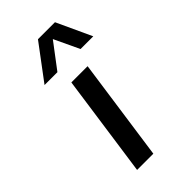

<svg xmlns="http://www.w3.org/2000/svg" viewBox="-232 -818 886 886"><g transform="rotate(-45 211.5 -375.0)"><path d="M207 -750H318L397 -579H314L256 -702L163 -579H79ZM175 -500H281L210 0H104Z"/></g></svg>

Font: Oakes Grotesk Medium
Style: Italic
Weight: 500
Italic angle: -8°
Designer: Samuel Oakes
Foundry: Samuel Oakes
Version: Version 1.000;PS 001.000;hotconv 1.0.88;makeotf.lib2.5.64775